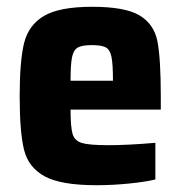

<svg xmlns="http://www.w3.org/2000/svg" viewBox="-20 -538 534 566"><path d="M454 -215H188Q188 -163 194 -143Q200 -123 221.5 -116.5Q243 -110 300 -110Q356 -110 438 -117V-9Q410 -2 361 3Q312 8 265 8Q160 8 112 -18Q64 -44 51 -96Q38 -148 38 -254Q38 -358 51 -411Q64 -464 109.5 -491Q155 -518 252 -518Q349 -518 391.5 -492.5Q434 -467 444 -416.5Q454 -366 454 -254ZM188 -300H313Q313 -350 308.5 -371Q304 -392 291.5 -398.5Q279 -405 251 -405Q222 -405 209.5 -398Q197 -391 192.5 -370Q188 -349 188 -300Z"/></svg>

Font: Saira Semi Condensed
Style: Bold
Weight: 700
Width: 4
Designer: Hector Gatti with collaboration of the Omnibus-Type team
Foundry: Omnibus-Type
Version: Version 1.001; ttfautohint (v1.8)